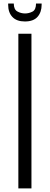

<svg xmlns="http://www.w3.org/2000/svg" viewBox="-20 -1047 277 1067"><path d="M82 0V-859.4H154.8V0ZM118.2 -927.7Q72.8 -927.7 49.1 -952.6Q25.4 -977.5 25.4 -1020V-1027.3H56.6Q56.6 -994.1 76.7 -983.2Q96.7 -972.2 119.1 -972.2Q140.6 -972.2 160.4 -982.4Q180.2 -992.7 180.2 -1027.3H211.4V-1021Q211.4 -979.5 188.7 -953.6Q166 -927.7 118.2 -927.7Z"/></svg>

Font: Antonio Thin
Style: Regular
Weight: 250
Designer: Vernon Adams
Foundry: Vernon Adams
Version: Version 1.002